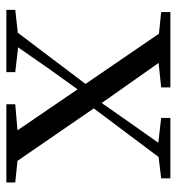

<svg xmlns="http://www.w3.org/2000/svg" viewBox="4 -560 556 604"><g transform="rotate(90 282.0 -258.0)"><path d="M351 -487 429 -478 367 -390 304 -300 178 -479 255 -487V-516H18V-487L86 -480L244 -249L83 -36L11 -28V0H207V-28L129 -37L195 -132L261 -224L390 -35L308 -28V0H554V-28L486 -35L321 -275L474 -479L541 -487V-516H351Z"/></g></svg>

Font: Noto Serif CJK TC
Style: Regular
Weight: 400
Designer: Ryoko NISHIZUKA 西塚涼子 (kana & ideographs); Frank Grießhammer (Latin, Greek & Cyrillic); Wenlong ZHANG 张文龙 (bopomofo); San
Foundry: Adobe
Version: Version 2.001;hotconv 1.1.0;makeotfexe 2.6.0